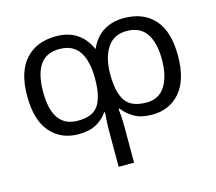

<svg xmlns="http://www.w3.org/2000/svg" viewBox="-110 -683 1191 1060"><g transform="rotate(-15 486.0 -153.0)"><path d="M680 -546Q793 -546 855 -476.5Q917 -407 917 -269Q917 -131 856.5 -60.5Q796 10 696 10Q634 10 594.5 -13Q555 -36 530 -69H524Q526 -56 528 -27.5Q530 1 530 36V240H442V39Q442 5 444 -25Q446 -55 447 -71H442Q420 -37 379.5 -14Q339 9 276 9Q176 9 115.5 -60.5Q55 -130 55 -268Q55 -406 118.5 -476Q182 -546 294 -546Q431 -546 487 -421Q516 -486 566 -516Q616 -546 680 -546ZM293 -473Q217 -473 181.5 -420Q146 -367 146 -267Q146 -64 291 -64Q377 -64 409.5 -113Q442 -162 442 -265Q442 -366 406 -419.5Q370 -473 293 -473ZM677 -473Q604 -473 566.5 -416.5Q529 -360 529 -265Q529 -165 562 -114Q595 -63 684 -63Q755 -63 790.5 -119.5Q826 -176 826 -271Q826 -367 790 -420Q754 -473 677 -473Z"/></g></svg>

Font: Noto IKEA Simplified Chinese
Style: Regular
Weight: 400
Designer: Monotype Design Team
Foundry: Monotype Imaging Inc.
Version: Version 1.100